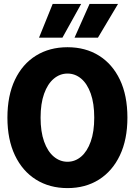

<svg xmlns="http://www.w3.org/2000/svg" viewBox="-20 -952 690 984"><path d="M326 12Q234 12 164.5 -31.5Q95 -75 56.5 -156Q18 -237 18 -349Q18 -462 56.5 -543Q95 -624 164.5 -667Q234 -710 326 -710Q418 -710 487 -667Q556 -624 594.5 -543.5Q633 -463 633 -349Q633 -237 594.5 -156Q556 -75 487 -31.5Q418 12 326 12ZM326 -123Q365 -123 396 -149.5Q427 -176 445 -226.5Q463 -277 463 -349Q463 -422 445 -472.5Q427 -523 396 -549Q365 -575 326 -575Q287 -575 255.5 -548.5Q224 -522 206 -471.5Q188 -421 188 -349Q188 -277 206 -226.5Q224 -176 255.5 -149.5Q287 -123 326 -123ZM180 -759 250 -932H396L300 -759ZM362 -759 439 -932H585L482 -759Z"/></svg>

Font: Azeret Mono
Style: Bold
Weight: 700
Designer: Martin Vácha
Foundry: Displaay
Version: Version 1.002